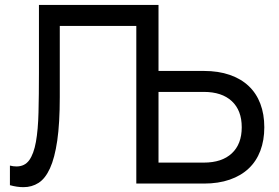

<svg xmlns="http://www.w3.org/2000/svg" viewBox="-20 -740 1126 774"><path d="M619 -454H802Q860.5 -454 906 -438.2Q951.5 -422.5 982.5 -393.2Q1013.5 -364 1029.5 -321.8Q1045.5 -279.5 1045.5 -227Q1045.5 -174.5 1029.5 -132.2Q1013.5 -90 982.5 -60.8Q951.5 -31.5 906 -15.8Q860.5 0 802 0H529.5V-635.5H221V-349Q221 -243.5 210.8 -173.2Q200.5 -103 181.5 -61.5Q162.5 -20 135.5 -2.8Q108.5 14.5 74.5 14.5Q61.5 14.5 48 12.5Q34.5 10.5 20 6.5V-72.5Q33.5 -69 46.5 -69Q79.5 -69 97.8 -94.2Q116 -119.5 124.8 -168Q133.5 -216.5 135.2 -286.5Q137 -356.5 137 -446.5V-720H619ZM801.5 -84.5Q874.5 -84.5 914.5 -121.8Q954.5 -159 954.5 -227Q954.5 -295 914.5 -332.2Q874.5 -369.5 801.5 -369.5H619V-84.5Z"/></svg>

Font: Vela Sans Med
Style: Regular
Weight: 500
Designer: Principal design: Mikhail Sharanda - project Manrope.
Design modification: Ravid Balaliev
Foundry: Mikhail Sharanda
Version: Version 1.001